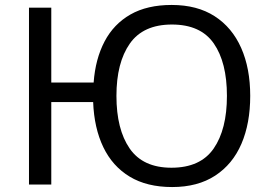

<svg xmlns="http://www.w3.org/2000/svg" viewBox="-20 -745 1092 775"><path d="M990 -358Q990 -247 954.5 -164.5Q919 -82 848.5 -36Q778 10 675 10Q573 10 503.5 -32Q434 -74 397 -151Q360 -228 356 -333H187V0H97V-714H187V-412H358Q365 -507 402 -577.5Q439 -648 506.5 -686.5Q574 -725 673 -725Q776 -725 846.5 -679.5Q917 -634 953.5 -551.5Q990 -469 990 -358ZM450 -358Q450 -223 503.5 -145.5Q557 -68 672 -68Q789 -68 842.5 -145.5Q896 -223 896 -358Q896 -493 843 -569.5Q790 -646 674 -646Q558 -646 504 -569Q450 -492 450 -358Z"/></svg>

Font: Noto Sans
Style: Regular
Weight: 400
Designer: Monotype Design Team
Foundry: Monotype Imaging Inc.
Version: Version 1.902